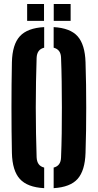

<svg xmlns="http://www.w3.org/2000/svg" viewBox="-20 -946 495 974"><path d="M204.1 8.5Q119 4 80.7 -38.1Q42.5 -80.1 40.4 -170.5Q39.2 -226.3 38.7 -284Q38.2 -341.7 38.2 -400.3Q38.2 -458.9 38.7 -516.6Q39.2 -574.3 40.4 -630.2Q42.5 -720.3 80.7 -762.1Q119 -804 204.1 -808.5V-704.1Q185.4 -699.5 176.1 -686.7Q166.8 -674 165.8 -652.7Q163.8 -595.7 162.7 -531.6Q161.5 -467.6 161.5 -401Q161.5 -334.4 162.7 -270.1Q163.9 -205.7 165.8 -147.9Q166.8 -126.4 176.1 -113.5Q185.4 -100.6 204.1 -95.9ZM252.2 8.5V-95.9Q270.8 -100.6 280 -113.5Q289.2 -126.4 289.7 -147.9Q292.1 -205.7 293.1 -270.1Q294 -334.4 293.9 -401Q293.9 -467.6 292.9 -531.6Q292 -595.7 289.7 -652.7Q289.2 -674 279.9 -686.6Q270.5 -699.3 252.2 -704.1V-808.5Q336.8 -803.7 373.9 -761.7Q411.1 -719.7 413.9 -630.2Q415.7 -573.6 416.6 -515.8Q417.4 -458 417.4 -399.7Q417.4 -341.4 416.6 -283.8Q415.7 -226.3 413.9 -170.5Q411.1 -80.7 373.9 -38.7Q336.8 3.4 252.2 8.5ZM252.6 -840V-925.7H338.3V-840ZM117.7 -840V-925.7H203.3V-840Z"/></svg>

Font: Big Shoulders Stencil Thin
Style: Regular
Weight: 100
Designer: Patric King
Foundry: XO Type Co
Version: Version 2.001